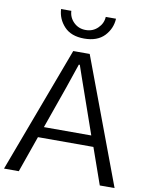

<svg xmlns="http://www.w3.org/2000/svg" viewBox="-105 -1028 846 1099"><g transform="rotate(10 317.5 -478.0)"><path d="M179.7 -273.4Q248 -273.4 455.1 -273.4Q433.6 -335 369.1 -519.5Q361.3 -542 343.8 -591.8Q327.1 -640.6 320.3 -660.2Q318.4 -660.2 314.5 -660.2Q273.4 -540 266.6 -519.5Q237.3 -437.5 179.7 -273.4ZM-3.9 0Q64.5 -182.6 269.5 -731.4Q293.9 -731.4 365.2 -731.4Q433.6 -548.8 638.7 0Q617.2 0 552.7 0Q534.2 -52.7 478.5 -210.9Q397.5 -210.9 156.2 -210.9Q137.7 -158.2 82 0Q60.5 0 -3.9 0ZM159.2 -956.1Q173.8 -956.1 218.8 -956.1Q220.7 -917 249 -889.6Q277.3 -862.3 318.4 -862.3Q360.4 -862.3 388.7 -890.6Q417 -918 418.9 -956.1Q438.5 -956.1 478.5 -956.1Q475.6 -898.4 435.5 -855.5Q394.5 -812.5 318.4 -812.5Q242.2 -812.5 202.1 -855.5Q162.1 -898.4 159.2 -956.1Z"/></g></svg>

Font: Gothic A1
Style: Regular
Weight: 400
Designer: HanYang I&C Co.,Ltd.
Version: Version 2.50